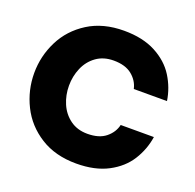

<svg xmlns="http://www.w3.org/2000/svg" viewBox="-132 -887 1047 1033"><g transform="rotate(20 391.5 -370.0)"><path d="M30 -371Q30 -468 73.5 -555Q117 -642 202.5 -696Q288 -750 408 -750Q515 -750 589 -711Q663 -672 702.5 -609Q742 -546 753 -473H563Q553 -518 515 -549Q477 -580 410 -580Q352 -580 311 -550.5Q270 -521 249.5 -473Q229 -425 229 -371Q229 -317 249.5 -269Q270 -221 311 -191Q352 -161 410 -161Q477 -161 515 -192Q553 -223 563 -267H753Q742 -194 702.5 -131Q663 -68 589 -29Q515 10 408 10Q288 10 202.5 -44Q117 -98 73.5 -185.5Q30 -273 30 -371Z"/></g></svg>

Font: Be Vietnam Black
Style: Regular
Weight: 900
Designer: Lam Bao; Tony Le; Vietanh Nguyen
Foundry: Yellow Type Foundry
Version: Version 5.000